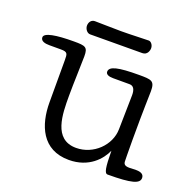

<svg xmlns="http://www.w3.org/2000/svg" viewBox="-132 -700 839 835"><g transform="rotate(20 287.5 -282.5)"><path d="M429 -180C428 -106 361 -40 281 -40C175 -40 175 -158 175 -243C175 -302 179 -392 179 -427C179 -469 168 -472 115 -472C32 -472 -21 -463 -21 -442C-21 -424 0 -420 20 -420H73C104 -420 105 -412 105 -382V-187C105 -82 145 20 269 20C362 20 411 -38 430 -81C431 -3 435 22 450 22C561 22 596 11 596 -15C596 -30 585 -39 560 -39C539 -39 534 -38 529 -38C506 -38 501 -46 501 -60C501 -65 500 -90 500 -156C500 -308 503 -355 503 -383C503 -431 488 -432 430 -432C335 -432 295 -423 295 -398C295 -386 308 -380 329 -380H405C424 -380 432 -365 432 -339ZM419 -587C387 -587 346 -584 291 -584C257 -584 189 -586 170 -586C152 -586 144 -570 144 -556C144 -542 155 -525 170 -525C217 -525 358 -526 411 -526C434 -526 440 -548 440 -559C440 -574 429 -587 419 -587Z"/></g></svg>

Font: Life Savers
Style: Bold
Weight: 700
Designer: Pablo Impallari, Rodrigo Fuenzalida, Brenda Gallo
Foundry: Pablo Impallari, Rodrigo Fuenzalida, Brenda Gallo
Version: Version 3.000